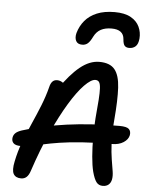

<svg xmlns="http://www.w3.org/2000/svg" viewBox="-65 -1058 869 1120"><g transform="rotate(5 370.0 -498.0)"><path d="M579 10Q555 10 541.5 -8Q528 -26 517 -67Q508 -102 503.5 -155.5Q499 -209 499 -268Q499 -327 503 -380Q509 -445 512 -488Q515 -531 513.5 -556Q512 -581 505 -591.5Q498 -602 483 -602Q458 -602 419 -562Q380 -522 335 -448Q290 -374 243 -271Q196 -168 154 -41Q146 -16 133 -4Q120 8 101 8Q69 8 56.5 -13.5Q44 -35 55 -87Q67 -147 88.5 -203.5Q110 -260 135 -316Q160 -372 182 -427Q204 -482 218 -537Q223 -559 233.5 -570Q244 -581 261 -581Q277 -581 291.5 -572Q306 -563 314 -543L268 -530Q328 -618 384 -663.5Q440 -709 497 -709Q559 -709 587 -675Q615 -641 619 -568.5Q623 -496 613 -381Q606 -302 609 -244.5Q612 -187 618.5 -147.5Q625 -108 629.5 -80.5Q634 -53 630 -32Q626 -12 613 -1Q600 10 579 10ZM82 -180Q51 -180 39 -193Q27 -206 31 -227Q34 -242 45.5 -252.5Q57 -263 81 -271Q196 -308 338.5 -327.5Q481 -347 646 -347Q689 -347 702 -334Q715 -321 711 -298Q706 -273 679 -255.5Q652 -238 611 -238Q509 -238 434.5 -232.5Q360 -227 306 -218.5Q252 -210 212 -201Q172 -192 141.5 -186Q111 -180 82 -180ZM561 -1006Q620 -1006 655.5 -986Q691 -966 706 -933.5Q721 -901 718 -865Q715 -832 700 -818.5Q685 -805 663 -805Q645 -805 636 -815Q627 -825 625 -853Q623 -881 604.5 -895Q586 -909 551 -909Q514 -909 488.5 -895.5Q463 -882 448 -852Q434 -823 420.5 -811.5Q407 -800 388 -800Q361 -800 351.5 -818.5Q342 -837 349 -865Q361 -907 387.5 -938.5Q414 -970 457 -988Q500 -1006 561 -1006Z"/></g></svg>

Font: Shantell Sans Medium
Style: Italic
Weight: 500
Italic angle: -11°
Designer: Stephen Nixon, Anya Danilova, Shantell Martin
Foundry: Arrow Type
Version: Version 1.011;[c5ecc13dd]